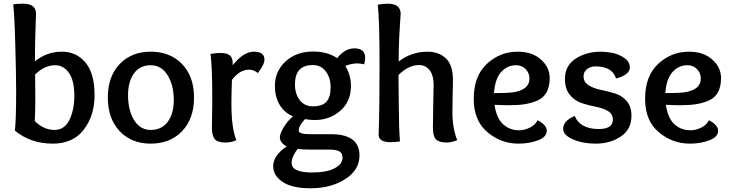

<svg xmlns="http://www.w3.org/2000/svg" viewBox="-20 -763 3937 1033"><path d="M379.9 -248Q379.9 -331.1 350.3 -371.6Q320.8 -412.1 276.9 -412.1Q219.2 -412.1 168.9 -361.8Q169.9 -301.8 169.9 -229Q169.9 -161.1 167 -111.8Q214.8 -64 272.9 -64Q327.1 -64 353.5 -117.9Q379.9 -171.9 379.9 -248ZM313 -484.9Q391.1 -484.9 439.9 -426.5Q488.8 -368.2 488.8 -251Q488.8 -141.1 430.9 -65.7Q373 9.8 264.2 9.8Q145 9.8 60.1 -60.1Q66.9 -119.1 66.9 -272.9Q66.9 -361.8 62 -531.5Q57.1 -701.2 50.8 -738.8Q69.8 -743.2 104 -743.2Q173.8 -743.2 173.8 -689Q173.8 -676.8 170.9 -601.8Q168 -526.9 168 -433.1Q231.9 -484.9 313 -484.9Z M915 -225.1Q915 -305.2 881.6 -358.6Q848.1 -412.1 791 -412.1Q732.9 -412.1 700.9 -368.2Q668.9 -324.2 668.9 -251Q668.9 -169.9 701.4 -116.9Q733.9 -64 791 -64Q850.1 -64 882.6 -107.9Q915 -151.9 915 -225.1ZM791 9.8Q687 9.8 623.5 -57.6Q560.1 -125 560.1 -238.3Q560.1 -351.1 623.5 -418Q687 -484.9 791 -484.9Q896 -484.9 960 -418Q1023.9 -351.1 1023.9 -238.3Q1023.9 -125 960 -57.6Q896 9.8 791 9.8Z M1165 -478Q1201.2 -478 1216.6 -465.1Q1231.9 -452.1 1231.9 -423.8V-412.1Q1290 -484.9 1345.2 -484.9Q1402.8 -484.9 1402.8 -442.9Q1402.8 -415 1367.2 -370.1Q1346.2 -388.2 1319.8 -388.2Q1269 -388.2 1228 -333Q1225.1 -269 1225.1 -203.1Q1225.1 -71.8 1252 -8.8Q1225.1 3.9 1192.9 3.9Q1149.9 3.9 1135 -15.1Q1120.1 -34.2 1120.1 -76.2Q1120.1 -87.9 1121.1 -144Q1122.1 -200.2 1122.1 -231.9Q1122.1 -398.9 1112.8 -473.1Q1142.1 -478 1165 -478Z M1673.8 -117.2Q1647.9 -117.2 1621.1 -122.1Q1586.9 -85.9 1586.9 -61Q1586.9 -41 1647 -41H1760.7Q1914.1 -41 1914.1 73.2Q1914.1 151.9 1836.9 200.9Q1759.8 250 1650.9 250Q1550.8 250 1500.2 215.6Q1449.7 181.2 1449.7 130.9Q1449.7 74.2 1522 24.9Q1485.8 3.9 1485.8 -23.9Q1485.8 -43 1504.9 -75.9Q1523.9 -108.9 1556.2 -137.2Q1508.8 -157.2 1483.9 -200.2Q1459 -243.2 1459 -300.8Q1459 -379.9 1516.8 -432.9Q1574.7 -485.8 1664.1 -485.8Q1741.7 -485.8 1793.9 -450.2Q1835.9 -502.9 1886.7 -502.9Q1944.8 -502.9 1944.8 -451.2Q1944.8 -436 1939 -417Q1917 -421.9 1901.9 -421.9Q1871.1 -421.9 1837.9 -408.2Q1868.2 -358.9 1868.2 -300.8Q1868.2 -216.8 1811 -167Q1753.9 -117.2 1673.8 -117.2ZM1758.8 -293Q1758.8 -344.2 1732.9 -378.7Q1707 -413.1 1663.1 -413.1Q1566.9 -413.1 1566.9 -309.1Q1566.9 -257.8 1592.5 -224.4Q1618.2 -190.9 1663.1 -190.9Q1714.8 -190.9 1736.8 -216.1Q1758.8 -241.2 1758.8 -293ZM1754.9 42H1656.7Q1605 42 1581.1 38.1Q1548.8 82 1548.8 112.8Q1548.8 165 1657.7 165Q1738.8 165 1780.8 142.1Q1822.8 119.1 1822.8 85.9Q1822.8 61 1805.9 51.5Q1789.1 42 1754.9 42Z M2313 -304.2Q2313 -358.9 2291 -386Q2269 -413.1 2233.9 -413.1Q2178.7 -413.1 2124 -359.9Q2125 -323.2 2125.5 -198.7Q2126 -74.2 2131.8 -2Q2105 2 2082 2Q2017.1 2 2017.1 -38.1Q2017.1 -43.9 2018.6 -85.9Q2020 -127.9 2021 -214.4Q2022 -300.8 2022 -414.1Q2022 -649.9 2012.7 -737.8Q2041 -743.2 2064.9 -743.2Q2135.7 -743.2 2135.7 -688Q2135.7 -684.1 2133.3 -653.1Q2130.9 -622.1 2127.9 -562.5Q2125 -502.9 2125 -432.1Q2193.8 -484.9 2279.8 -484.9Q2340.8 -484.9 2378.9 -449Q2417 -413.1 2417 -333Q2417 -327.1 2416.5 -303Q2416 -278.8 2415 -239.5Q2414.1 -200.2 2414.1 -157.2Q2414.1 -75.2 2439.9 -8.8Q2408.7 3.9 2383.8 3.9Q2342.8 3.9 2325.9 -12.9Q2309.1 -29.8 2309.1 -77.1Q2309.1 -115.2 2311 -206.5Q2313 -297.9 2313 -304.2Z M2713.9 -196.8Q2686.5 -196.8 2640.6 -199.2Q2650.9 -127.9 2686.3 -95Q2721.7 -62 2773.9 -62Q2800.8 -62 2829.8 -75.9Q2858.9 -89.8 2872.6 -116.2Q2921.9 -89.8 2921.9 -60.1Q2921.9 -25.9 2874.8 -8.1Q2827.6 9.8 2769.5 9.8Q2675.8 9.8 2602.3 -52Q2528.8 -113.8 2528.8 -231Q2528.8 -354 2599.4 -419.4Q2669.9 -484.9 2765.6 -484.9Q2842.8 -484.9 2890.1 -442.9Q2937.5 -400.9 2937.5 -342.8Q2937.5 -295.9 2920.2 -265.4Q2902.8 -234.9 2868.9 -220.9Q2835 -207 2799.8 -201.9Q2764.6 -196.8 2713.9 -196.8ZM2756.8 -412.1Q2710 -412.1 2676.8 -376Q2643.6 -339.8 2637.7 -262.2Q2701.7 -262.2 2731.9 -265.1Q2828.6 -276.9 2828.6 -340.8Q2828.6 -370.1 2808.1 -391.1Q2787.6 -412.1 2756.8 -412.1Z M3294.4 -340.8Q3274.4 -405.8 3183.6 -405.8Q3157.7 -405.8 3138.7 -391.4Q3119.6 -377 3119.6 -352.1Q3119.6 -321.8 3146 -304.9Q3172.4 -288.1 3210.4 -280Q3248.5 -272 3286.6 -261Q3324.7 -250 3351.1 -220Q3377.4 -189.9 3377.4 -140.1Q3377.4 -66.9 3320.1 -28.6Q3262.7 9.8 3184.6 9.8Q3115.7 9.8 3062.7 -13.2Q3009.8 -36.1 3009.8 -69.8Q3009.8 -112.8 3071.8 -139.2Q3101.6 -68.8 3201.7 -68.8Q3277.3 -68.8 3277.3 -120.1Q3277.3 -149.9 3251 -165.5Q3224.6 -181.2 3186.5 -188.5Q3148.4 -195.8 3110.6 -208Q3072.8 -220.2 3046.1 -252.2Q3019.5 -284.2 3019.5 -337.9Q3019.5 -410.2 3077.1 -447.5Q3134.8 -484.9 3212.4 -484.9Q3242.7 -484.9 3275.1 -478.5Q3307.6 -472.2 3338.1 -451.7Q3368.7 -431.2 3368.7 -399.9Q3368.7 -379.9 3348.6 -364.5Q3328.6 -349.1 3294.4 -340.8Z M3635.7 -196.8Q3608.4 -196.8 3562.5 -199.2Q3572.8 -127.9 3608.2 -95Q3643.6 -62 3695.8 -62Q3722.7 -62 3751.7 -75.9Q3780.8 -89.8 3794.4 -116.2Q3843.8 -89.8 3843.8 -60.1Q3843.8 -25.9 3796.6 -8.1Q3749.5 9.8 3691.4 9.8Q3597.7 9.8 3524.2 -52Q3450.7 -113.8 3450.7 -231Q3450.7 -354 3521.2 -419.4Q3591.8 -484.9 3687.5 -484.9Q3764.6 -484.9 3812 -442.9Q3859.4 -400.9 3859.4 -342.8Q3859.4 -295.9 3842 -265.4Q3824.7 -234.9 3790.8 -220.9Q3756.8 -207 3721.7 -201.9Q3686.5 -196.8 3635.7 -196.8ZM3678.7 -412.1Q3631.8 -412.1 3598.6 -376Q3565.4 -339.8 3559.6 -262.2Q3623.5 -262.2 3653.8 -265.1Q3750.5 -276.9 3750.5 -340.8Q3750.5 -370.1 3730 -391.1Q3709.5 -412.1 3678.7 -412.1Z"/></svg>

Font: Sukar
Style: Bold
Weight: 700
Designer: Dario Muhafara - Ghiath Alsory
Foundry: Dario Muhafara - Ghiath Alsory
Version: Version 1.00 March 27, 2016, initial release